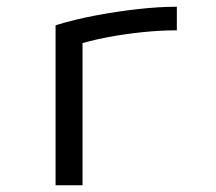

<svg xmlns="http://www.w3.org/2000/svg" viewBox="-20 -550 640 570"><path d="M145 -475Q200 -492 263.5 -504Q327 -516 389.5 -523Q452 -530 505 -530V-460Q457 -460 403 -454.5Q349 -449 297 -439Q245 -429 201 -415L225 -453V0H145Z"/></svg>

Font: M PLUS Code Latin Expanded
Style: Regular
Weight: 400
Width: 7
Designer: Coji Morishita
Foundry: UNDERFOREST DESIGN
Version: Version 1.002; ttfautohint (v1.8.3)